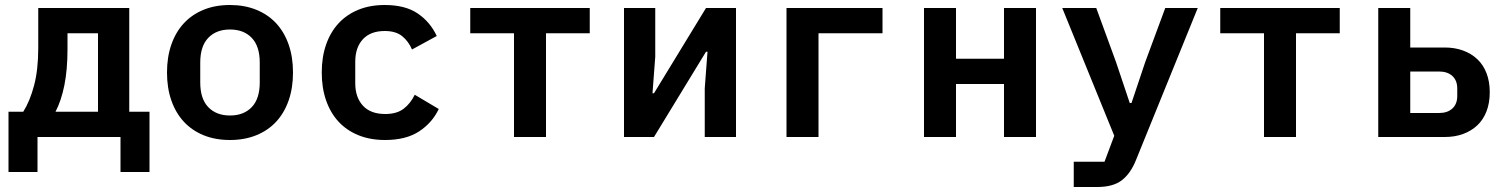

<svg xmlns="http://www.w3.org/2000/svg" viewBox="-20 -548 6040 768"><path d="M14 -101H73Q100 -144 116.5 -207Q133 -270 133 -356V-516H497V-101H578V140H462V0H130V140H14ZM372 -101V-415H250V-352Q250 -269 237.5 -207Q225 -145 202 -101Z M900 12Q841 12 794.5 -7Q748 -26 715.5 -61Q683 -96 665.5 -146Q648 -196 648 -258Q648 -320 665.5 -370Q683 -420 715.5 -455Q748 -490 794.5 -509Q841 -528 900 -528Q958 -528 1005 -509Q1052 -490 1084.5 -455Q1117 -420 1134.5 -370Q1152 -320 1152 -258Q1152 -196 1134.5 -146Q1117 -96 1084.5 -61Q1052 -26 1005 -7Q958 12 900 12ZM900 -86Q955 -86 987 -119.5Q1019 -153 1019 -218V-298Q1019 -363 987 -396.5Q955 -430 900 -430Q845 -430 813 -396.5Q781 -363 781 -298V-218Q781 -153 813 -119.5Q845 -86 900 -86Z M1520 12Q1461 12 1414 -7Q1367 -26 1334.5 -61Q1302 -96 1284.5 -146Q1267 -196 1267 -258Q1267 -320 1284.5 -370Q1302 -420 1334.5 -455Q1367 -490 1413.5 -509Q1460 -528 1519 -528Q1601 -528 1651 -494Q1701 -460 1727 -404L1628 -350Q1614 -383 1588.5 -403.5Q1563 -424 1519 -424Q1462 -424 1431.5 -391Q1401 -358 1401 -301V-215Q1401 -159 1431.5 -125.5Q1462 -92 1521 -92Q1567 -92 1594.5 -113Q1622 -134 1639 -169L1735 -112Q1709 -57 1656.5 -22.5Q1604 12 1520 12Z M2036 -415H1861V-516H2339V-415H2164V0H2036Z M2476 -516H2601V-321L2590 -175H2596L2804 -516H2924V0H2799V-195L2810 -341H2804L2596 0H2476Z M3126 -516H3510V-415H3254V0H3126Z M3676 -516H3804V-313H3996V-516H4124V0H3996V-212H3804V0H3676Z M4641 -516H4771L4524 92Q4503 145 4468 172.5Q4433 200 4369 200H4275V99H4398L4437 -5L4229 -516H4365L4444 -300L4499 -136H4506L4561 -300Z M5036 -415H4861V-516H5339V-415H5164V0H5036Z M5493 -516H5621V-358H5759Q5799 -358 5832 -346Q5865 -334 5889 -311.5Q5913 -289 5926 -255.5Q5939 -222 5939 -179Q5939 -136 5926 -102.5Q5913 -69 5889 -46.5Q5865 -24 5832 -12Q5799 0 5759 0H5493ZM5736 -96Q5770 -96 5789.5 -114Q5809 -132 5809 -164V-194Q5809 -226 5789.5 -244Q5770 -262 5736 -262H5621V-96Z"/></svg>

Font: IBM Plex Mono SmBld
Style: Regular
Weight: 600
Monospace: yes
Designer: Mike Abbink, Paul van der Laan, Pieter van Rosmalen
Foundry: Bold Monday
Version: Version 2.3